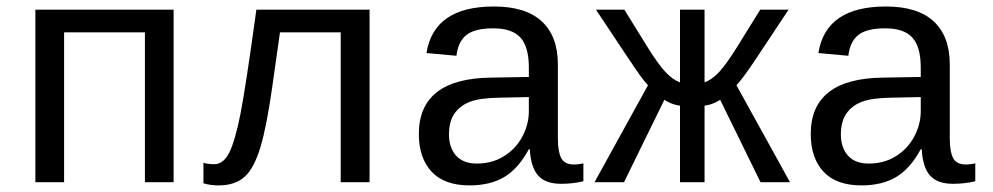

<svg xmlns="http://www.w3.org/2000/svg" viewBox="-20 -558 3040 588"><path d="M511.7 -528.3V0H423.8V-459H176.3V0H88.4V-528.3Z M1023.4 0V-459H837.4L814.9 -299.8Q797.4 -174.3 778.1 -109.1Q758.8 -43.9 729.7 -17.1Q700.7 9.8 648.9 9.8Q624.5 9.8 603 3.4V-59.6Q615.2 -55.2 636.2 -55.2Q664.6 -55.2 682.4 -91.3Q700.2 -127.4 716.3 -208.7Q732.4 -290 765.1 -528.3H1111.8V0Z M1737.8 -54.2Q1750.5 -54.2 1766.6 -57.6V-2.9Q1733.4 4.9 1698.7 4.9Q1649.9 4.9 1627.7 -20.8Q1605.5 -46.4 1602.5 -101.1H1599.6Q1567.9 -42 1524.7 -16.1Q1481.4 9.8 1418 9.8Q1340.8 9.8 1301.8 -32.2Q1262.7 -74.2 1262.7 -147.5Q1262.7 -317.9 1484.4 -320.3L1599.6 -322.3V-351.1Q1599.6 -415 1573.7 -443.1Q1547.9 -471.2 1491.2 -471.2Q1433.6 -471.2 1408.2 -450.7Q1382.8 -430.2 1377.9 -387.2L1286.1 -395.5Q1308.6 -538.1 1492.7 -538.1Q1590.3 -538.1 1639.4 -492.4Q1688.5 -446.8 1688.5 -360.4V-132.8Q1688.5 -93.8 1698.7 -74Q1709 -54.2 1737.8 -54.2ZM1440.4 -57.1Q1487.3 -57.1 1523.4 -79.6Q1559.6 -102.1 1579.6 -139.6Q1599.6 -177.2 1599.6 -217.3V-260.7L1506.8 -258.8Q1449.2 -257.8 1418.9 -246.1Q1388.7 -234.4 1371.8 -210.2Q1355 -186 1355 -146Q1355 -106 1376.7 -81.5Q1398.4 -57.1 1440.4 -57.1Z M2062.5 0V-234.4Q2047.9 -236.3 2034.4 -241.9Q2021 -247.6 2014.6 -252.4L1891.1 0H1800.8L1964.4 -296.9Q1954.1 -308.1 1939.5 -327.9Q1924.8 -347.7 1805.2 -528.3H1892.1L1964.4 -411.6Q1996.1 -360.8 2018.1 -337.4Q2040 -314 2062.5 -305.7V-528.3H2137.7V-305.7Q2161.1 -314.5 2182.9 -338.1Q2204.6 -361.8 2235.8 -411.6L2308.1 -528.3H2395L2289.6 -369.6Q2254.9 -317.9 2235.4 -296.9L2399.4 0H2309.1L2185.5 -252.4Q2179.7 -248 2166.3 -242.2Q2152.8 -236.3 2137.7 -234.4V0Z M2938 -54.2Q2950.7 -54.2 2966.8 -57.6V-2.9Q2933.6 4.9 2898.9 4.9Q2850.1 4.9 2827.9 -20.8Q2805.7 -46.4 2802.7 -101.1H2799.8Q2768.1 -42 2724.9 -16.1Q2681.6 9.8 2618.2 9.8Q2541 9.8 2502 -32.2Q2462.9 -74.2 2462.9 -147.5Q2462.9 -317.9 2684.6 -320.3L2799.8 -322.3V-351.1Q2799.8 -415 2773.9 -443.1Q2748 -471.2 2691.4 -471.2Q2633.8 -471.2 2608.4 -450.7Q2583 -430.2 2578.1 -387.2L2486.3 -395.5Q2508.8 -538.1 2692.9 -538.1Q2790.5 -538.1 2839.6 -492.4Q2888.7 -446.8 2888.7 -360.4V-132.8Q2888.7 -93.8 2898.9 -74Q2909.2 -54.2 2938 -54.2ZM2640.6 -57.1Q2687.5 -57.1 2723.6 -79.6Q2759.8 -102.1 2779.8 -139.6Q2799.8 -177.2 2799.8 -217.3V-260.7L2707 -258.8Q2649.4 -257.8 2619.1 -246.1Q2588.9 -234.4 2572 -210.2Q2555.2 -186 2555.2 -146Q2555.2 -106 2576.9 -81.5Q2598.6 -57.1 2640.6 -57.1Z"/></svg>

Font: Liberation Mono
Style: Regular
Weight: 400
Monospace: yes
Designer: Steve Matteson
Foundry: Ascender Corporation
Version: Version 2.1.5